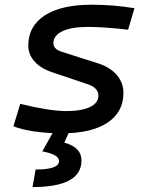

<svg xmlns="http://www.w3.org/2000/svg" viewBox="-20 -547 626 802"><path d="M239.7 9.8Q176.3 9.8 123 2Q69.8 -5.9 36.1 -19.5L64.5 -113.3Q121.1 -99.1 171.1 -91.1Q221.2 -83 256.3 -83Q320.3 -83 355.7 -99.9Q391.1 -116.7 391.1 -147.5Q391.1 -180.7 344.7 -195.8L198.2 -245.1Q149.9 -261.2 124 -290.5Q98.1 -319.8 98.1 -356.4Q98.1 -438 167.2 -482.7Q236.3 -527.3 362.8 -527.3Q455.1 -527.3 541.5 -512.7L515.1 -422.9Q469.2 -428.2 425.5 -431.4Q381.8 -434.6 348.1 -434.6Q278.8 -434.6 241 -416.7Q203.1 -398.9 203.1 -366.2Q203.1 -341.3 239.7 -330.1L388.7 -282.7Q440.4 -266.1 468 -233.6Q495.6 -201.2 495.6 -159.2Q495.6 -78.6 428.7 -34.4Q361.8 9.8 239.7 9.8ZM115.7 234.4 128.9 161.1Q226.6 161.1 226.6 125.5Q226.6 98.1 156.7 85.4L217.8 -23.9L270 1L248.5 48.8Q320.3 67.9 320.3 123.5Q320.3 234.4 115.7 234.4Z"/></svg>

Font: Cascadia Mono
Style: Italic
Weight: 400
Italic angle: -10°
Monospace: yes
Designer: Aaron Bell
Foundry: Saja Typeworks
Version: Version 2404.023; ttfautohint (v1.8.4)